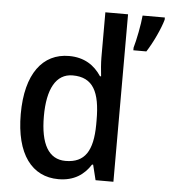

<svg xmlns="http://www.w3.org/2000/svg" viewBox="-54 -809 767 868"><g transform="rotate(5 329.5 -375.0)"><path d="M243 10C314 10 359 -22 389 -69H394L411 0H492V-760H389V-555C389 -532 392 -494 395 -470H390C359 -517 313 -549 243 -549C124 -549 48 -452 48 -269C48 -86 123 10 243 10ZM659 -750V-760H558C555 -721 540 -645 530 -612V-600H589C617 -643 648 -710 659 -750ZM268 -75C191 -75 153 -142 153 -268C153 -391 191 -463 267 -463C360 -463 392 -398 392 -271V-250C391 -132 356 -75 268 -75Z"/></g></svg>

Font: Noto Sans Khmer UI SemiCondensed Medium
Style: Regular
Weight: 500
Width: 4
Designer: Danh Hong and the Monotype Design Team
Foundry: Monotype Imaging Inc.
Version: Version 2.002